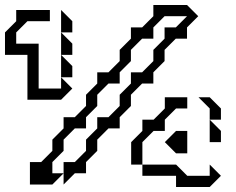

<svg xmlns="http://www.w3.org/2000/svg" viewBox="-20 -740 945 770"><path d="M225 -610V-700L270 -655V-610ZM225 -520V-610L270 -565V-520ZM225 -520 270 -475V-430H225ZM0 -520V-610L45 -655V-700H180V-655H90L45 -610V-565H135V-385H225V-430L270 -385L225 -340H90V-520ZM325 -45H280L235 0V-90H280L325 -135V-180L370 -225V-270H415L460 -315V-360L505 -405V-450H550L595 -495V-540L640 -585V-630H685L730 -675H640L595 -630V-585H550L505 -540V-495L460 -450V-405H415L370 -360V-315L325 -270V-225H280L235 -180V-135L190 -90V-45H235L190 0H100V-90H145L190 -135V-180L235 -225V-270H280L325 -315V-360L370 -405V-450H415L460 -495V-540L505 -585V-630H550L595 -675V-720H730L775 -675L730 -630V-585H685L640 -540V-495L595 -450V-405H550L505 -360V-315L460 -270V-225H415L370 -180V-135L325 -90ZM821 -260V-305L776 -350H821L866 -305V-260ZM506 -170 551 -215V-260H596L641 -305V-350H731V-305H686L641 -260V-215H596L551 -170V-80H506ZM821 -170V-260L866 -215V-170ZM551 -35V-80H686L731 -35H821V-80L866 -35L821 10H686V-35ZM641 -170 686 -215H731V-125H686Z"/></svg>

Font: Rubik Iso
Style: Regular
Weight: 400
Designer: Hubert and Fischer, NaN
Foundry: Hubert and Fischer, NaN
Version: Version 2.200